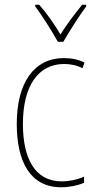

<svg xmlns="http://www.w3.org/2000/svg" viewBox="-20 -783 401 813"><path d="M225 -606H248C274 -651 314 -714 345 -756V-763H328C293 -720 263 -680 236 -637C211 -680 176 -729 146 -763H129V-756C155 -722 199 -653 225 -606ZM239 10C274 10 311 2 336 -9V-35C307 -22 273 -15 241 -15C125 -15 77 -117 77 -258C77 -422 144 -512 251 -512C278 -512 305 -507 329 -494L338 -518C312 -531 284 -537 250 -537C126 -537 51 -435 51 -258C51 -97 109 10 239 10Z"/></svg>

Font: Noto Sans Gujarati Condensed Thin
Style: Regular
Weight: 100
Width: 3
Designer: Jelle Bosma - Monotype Design Team, Universal Thirst
Foundry: Monotype Imaging Inc.
Version: Version 2.106